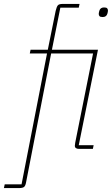

<svg xmlns="http://www.w3.org/2000/svg" viewBox="-86 -760 571 980"><path d="M70 -506H158L198 -704Q203 -725 209 -732.5Q215 -740 235 -740H320L316 -721H222L179 -506H414L316 -19H392L388 0H318Q296 0 296 -16Q296 -22 298 -32L389 -487H175L47 171Q44 188 37 194Q30 200 10 200H-66L-62 181H24L154 -487H66ZM438 -673Q426 -673 422 -677.5Q418 -682 418 -689Q418 -694 421 -705Q426 -722 445 -722Q457 -722 461 -717.5Q465 -713 465 -706Q465 -700 462 -690Q457 -673 438 -673Z"/></svg>

Font: IBM Plex Sans Cond Thin
Style: Italic
Weight: 100
Width: 3
Italic angle: -11°
Designer: Mike Abbink, Paul van der Laan, Pieter van Rosmalen
Foundry: Bold Monday
Version: Version 1.3